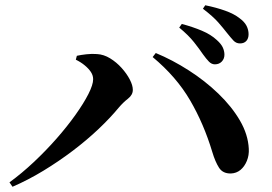

<svg xmlns="http://www.w3.org/2000/svg" viewBox="-20 -774 1040 733"><path d="M755 -566.5Q741.2 -587 720.5 -613.1Q699.9 -639.2 664.2 -668.7L674.1 -682.6Q715.9 -671.4 750.6 -656.8Q785.3 -642.2 807.8 -621.1Q824.2 -606.5 830.5 -592.9Q836.8 -579.2 836.8 -565Q836.8 -549.6 826.7 -539Q816.6 -528.4 800.3 -528.4Q787.8 -528.4 777.7 -538.7Q767.6 -549 755 -566.5ZM846.2 -648.7Q832.4 -666.5 813.2 -688.5Q794 -710.5 754.7 -740.7L763.6 -753.9Q806.2 -745.2 839.9 -733.1Q873.6 -721 893.9 -705Q913.2 -691 921.1 -675.6Q929 -660.2 929 -643.3Q929 -627.2 920.4 -617.7Q911.7 -608.2 896.2 -608.2Q881.5 -608.2 871.3 -619.1Q861.1 -630 846.2 -648.7ZM269.5 -546.1 273.4 -561Q288.5 -564.4 309.8 -566.8Q331.1 -569.2 350.2 -567.6Q376.1 -566.2 400.4 -551.3Q424.7 -536.4 444.4 -514.5Q464.1 -492.5 475.6 -470.2Q487.1 -448 487.1 -431Q487.1 -411.7 468.6 -397.3Q450 -382.8 433.4 -363.2Q401.3 -324.3 356.7 -281.9Q312.1 -239.6 258.3 -198.8Q204.5 -158 145.8 -122.3Q87.2 -86.7 27.8 -61L16.2 -77.9Q62.8 -111.8 109.1 -155.3Q155.4 -198.8 195.9 -244.9Q236.5 -291.1 267.8 -335.1Q299.2 -379.1 317.4 -414.8Q335.6 -450.6 335.6 -471.6Q335.6 -486.3 326.8 -499.5Q317.9 -512.7 303.2 -524.7Q288.6 -536.8 269.5 -546.1ZM861.5 -111.7Q830.7 -111 816.1 -133.8Q801.5 -156.6 790.2 -194.6Q758.1 -301.3 705.7 -391.1Q653.3 -480.9 562.8 -556.2L574.7 -571.6Q638.3 -545.3 700.5 -505.4Q762.7 -465.6 813.7 -416.5Q864.7 -367.4 895.9 -314Q927.1 -260.5 929.8 -206.1Q931.3 -181.6 922.5 -159.9Q913.6 -138.2 898.1 -125.3Q882.6 -112.5 861.5 -111.7Z"/></svg>

Font: Noto Serif KR
Style: Regular
Weight: 200
Designer: Ryoko NISHIZUKA 西塚涼子 (kana & ideographs); Frank Grießhammer (Latin, Greek & Cyrillic); Wenlong ZHANG 张文龙 (bopomofo); San
Foundry: Adobe
Version: Version 2.001;hotconv 1.1.0;makeotfexe 2.6.0